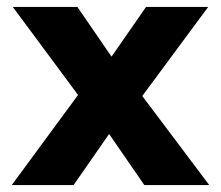

<svg xmlns="http://www.w3.org/2000/svg" viewBox="-20 -536 640 556"><path d="M14 0 206 -261 17 -516H204L303 -372L403 -516H583L392 -258L586 0H398L296 -148L193 0Z"/></svg>

Font: Red Hat Mono
Style: Bold
Weight: 700
Monospace: yes
Designer: Pentagram, MCKL
Foundry: Pentagram, MCKL
Version: Version 1.023; ttfautohint (v1.8.3)